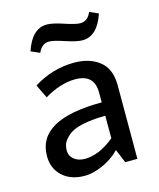

<svg xmlns="http://www.w3.org/2000/svg" viewBox="-103 -735 682 822"><g transform="rotate(-15 237.5 -324.5)"><path d="M322 -273V-317Q322 -398 238 -398Q172 -398 100 -355L71 -415Q155 -468 252 -468Q320 -468 363.5 -433.5Q407 -399 407 -327V0H353L328 -60Q296 -27 252 -7.5Q208 12 172 12Q110 12 73 -22Q36 -56 36 -111Q36 -273 322 -273ZM191 -58Q254 -58 322 -114V-214Q196 -212 156 -176Q137 -159 130.5 -145.5Q124 -132 124 -110.5Q124 -89 142.5 -73.5Q161 -58 191 -58ZM312 -551Q287 -551 239 -567Q191 -583 172 -583Q138 -583 123 -546L84 -563Q115 -656 181 -656Q206 -656 254 -640Q302 -624 321 -624Q355 -624 370 -661L409 -644Q378 -551 312 -551Z"/></g></svg>

Font: Average Sans
Style: Regular
Weight: 400
Designer: Eduardo Rodriguez Tunni
Foundry: Eduardo Rodriguez Tunni
Version: Version 1.002